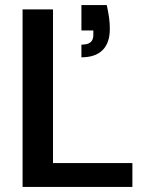

<svg xmlns="http://www.w3.org/2000/svg" viewBox="-20 -737 587 757"><path d="M69 0V-700H189V-94H502V0ZM301 -511V-561Q326 -561 337 -570.5Q348 -580 348 -599V-617H301V-717H401Q407 -689 410 -667.5Q413 -646 413 -623Q413 -568 384.5 -539.5Q356 -511 301 -511Z"/></svg>

Font: DM Sans 24pt SemiBold
Style: Regular
Weight: 600
Designer: Colophon Foundry, Jonny Pinhorn
Foundry: Colophon Foundry
Version: Version 4.004;gftools[0.9.30]